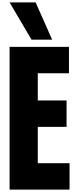

<svg xmlns="http://www.w3.org/2000/svg" viewBox="-20 -1581 630 1601"><path d="M560 0H60V-1190H555V-970H295V-743H535V-523H295V-220H560ZM243 -1250 60 -1561H277L415 -1250Z"/></svg>

Font: Boldonse
Style: Regular
Weight: 400
Designer: Universitype Foundry
Foundry: Universitype Foundry
Version: Version 1.000; ttfautohint (v1.8.4.7-5d5b)